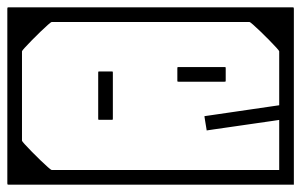

<svg xmlns="http://www.w3.org/2000/svg" viewBox="-40 -504 822 524"><path d="M228 -181Q228 -181 228 -199.8Q228 -218.5 228 -243Q228 -267.5 228 -286.2Q228 -305 228 -305Q228 -305 228 -305Q228 -305 228 -305Q228 -308 228.5 -308.5Q229 -309 232 -309Q237.5 -309 242.8 -309Q248 -309 253.2 -309Q258.5 -309 264 -309Q267 -309 267.5 -308.5Q268 -308 268 -305Q268 -305 268 -305Q268 -305 268 -305Q268 -305 268 -286.2Q268 -267.5 268 -243Q268 -218.5 268 -199.8Q268 -181 268 -181Q268 -181 268 -181Q268 -181 268 -181Q268 -181 268 -181Q268 -181 268 -181Q268 -181 268 -181Q268 -181 268 -181Q268 -181 268 -181Q268 -178 267.5 -177.5Q267 -177 264 -177Q256 -177 248.2 -177Q240.5 -177 232 -177Q229 -177 228.5 -177.5Q228 -178 228 -181Q228 -181 228 -181Q228 -181 228 -181Q228 -181 228 -181Q228 -181 228 -181Q228 -181 228 -181Q228 -181 228 -181Q228 -181 228 -181ZM572 -321Q572 -321 572 -321Q572 -321 572 -321Q572 -321 572 -321Q572 -321 572 -321Q572 -321 572 -321Q572 -321 572 -321Q572 -321 572 -321Q575 -321 575.5 -320.5Q576 -320 576 -317Q576 -311.5 576 -306.2Q576 -301 576 -295.8Q576 -290.5 576 -285Q576 -282 575.5 -281.5Q575 -281 572 -281Q572 -281 572 -281Q572 -281 572 -281Q572 -281 572 -281Q572 -281 572 -281Q572 -281 572 -281Q572 -281 572 -281Q572 -281 572 -281Q572 -281 553.2 -281Q534.5 -281 510 -281Q485.5 -281 466.8 -281Q448 -281 448 -281Q448 -281 448 -281Q448 -281 448 -281Q445 -281 444.5 -281.5Q444 -282 444 -285Q444 -290.5 444 -295.8Q444 -301 444 -306.2Q444 -311.5 444 -317Q444 -320 444.5 -320.5Q445 -321 448 -321Q448 -321 448 -321Q448 -321 448 -321Q448 -321 466.8 -321Q485.5 -321 510 -321Q534.5 -321 553.2 -321Q572 -321 572 -321ZM743 -163H724Q724 -163 724 -166.5Q724 -170 724 -173.5Q724 -177 724 -177Q724 -177 703.8 -174Q683.5 -171 653.8 -166.8Q624 -162.5 594.2 -158.2Q564.5 -154 544.2 -151Q524 -148 524 -148Q524 -148 523.8 -150Q523.5 -152 522.8 -156.2Q522 -160.5 521 -167Q520 -173.5 519.2 -178Q518.5 -182.5 518.2 -184.8Q518 -187 518 -187Q518 -187 538.8 -190Q559.5 -193 590.2 -197.5Q621 -202 651.8 -206.5Q682.5 -211 703.2 -214Q724 -217 724 -217Q724 -217 724 -221.8Q724 -226.5 724 -231.2Q724 -236 724 -236H743ZM524 -484Q524 -484 524 -474Q524 -464 524 -454Q524 -444 524 -444Q524 -444 524 -444Q524 -444 524 -444Q524 -444 524 -444Q524 -444 524 -444Q524 -444 524 -444Q524 -444 524 -444Q524 -444 524 -444Q524 -444 524 -444Q524 -444 524 -444Q524 -444 501 -444Q478 -444 440.2 -444Q402.5 -444 357.5 -444Q312.5 -444 267.5 -444Q222.5 -444 184.8 -444Q147 -444 124 -444Q101 -444 101 -444Q101 -444 101 -444Q101 -444 101 -444Q101 -444 101 -444Q101 -444 101 -444Q101 -444 101 -444Q99.5 -444 91 -436.5Q82.5 -429 70.5 -417.5Q58.5 -406 47 -394.2Q35.5 -382.5 27.8 -374Q20 -365.5 20 -364V-205H-20Q-20 -244 -20 -284Q-20 -324 -20 -371.2Q-20 -418.5 -20 -479Q-20 -481.5 -19.8 -482.5Q-19.5 -483.5 -18.8 -483.8Q-18 -484 -16 -484Q-16 -484 12.8 -484Q41.5 -484 89 -484Q136.5 -484 193.2 -484Q250 -484 307.2 -484Q364.5 -484 413 -484Q461.5 -484 491.8 -484Q522 -484 524 -484Q524 -484 524 -484Q524 -484 524 -484Q524 -484 524 -484Q524 -484 524 -484Q524 -484 524 -484Q524 -484 524 -484Q524 -484 524 -484Q524 -484 524 -484Q524 -484 524 -484ZM524 0Q524 0 524 0Q524 0 524 0Q524 0 524 0Q524 0 524 0Q524 0 524 0Q524 0 524 0Q524 0 524 0Q524 0 524 0Q524 0 524 0Q522 0 491.8 0Q461.5 0 413 0Q364.5 0 307.2 0Q250 0 193.2 0Q136.5 0 89 0Q41.5 0 12.8 0Q-16 0 -16 0Q-18 0 -18.8 -0.2Q-19.5 -0.5 -19.8 -1.5Q-20 -2.5 -20 -5Q-20 -65.5 -20 -112.8Q-20 -160 -20 -200Q-20 -240 -20 -279H20V-120Q20 -118.5 27.8 -110Q35.5 -101.5 47 -89.8Q58.5 -78 70.5 -66.5Q82.5 -55 91 -47.5Q99.5 -40 101 -40Q101 -40 101 -40Q101 -40 101 -40Q101 -40 101 -40Q101 -40 101 -40Q101 -40 101 -40Q101 -40 124 -40Q147 -40 184.8 -40Q222.5 -40 267.5 -40Q312.5 -40 357.5 -40Q402.5 -40 440.2 -40Q478 -40 501 -40Q524 -40 524 -40Q524 -40 524 -40Q524 -40 524 -40Q524 -40 524 -40Q524 -40 524 -40Q524 -40 524 -40Q524 -40 524 -40Q524 -40 524 -40Q524 -40 524 -40Q524 -40 524 -40Q524 -40 524 -30Q524 -20 524 -10Q524 0 524 0ZM317 0Q317 -11.5 317 -21Q317 -30.5 317 -40Q317 -40 317 -40Q317 -40 317 -40Q317 -40 317 -40Q317 -40 317 -40Q317 -40 317 -40Q317 -40 317 -40Q317 -40 317 -40Q317 -40 317 -40Q317 -40 317 -40Q317 -40 346.2 -40Q375.5 -40 421.8 -40Q468 -40 519.8 -40Q571.5 -40 617.5 -40Q663.5 -40 692.8 -40Q722 -40 722 -40Q722 -40 722 -40Q722 -40 722 -40Q722 -40 722 -40Q722 -40 722 -40Q722 -40 722 -40Q722 -40 722 -40Q722 -40 722 -40Q722 -40 722 -40Q722 -40 722 -42.2Q722 -44.5 722 -55.5Q722 -66.5 722 -91.5Q722 -116.5 722 -162Q722 -207.5 722 -279H762Q762 -260.5 762 -238.5Q762 -216.5 762 -192.2Q762 -168 762 -142.8Q762 -117.5 762 -92.8Q762 -68 762 -44.5Q762 -21 762 0Q762 0 762 0Q762 0 762 0Q762 0 738 0Q714 0 674.2 0Q634.5 0 587 0Q539.5 0 492 0Q444.5 0 404.8 0Q365 0 341 0Q317 0 317 0Q317 0 317 0Q317 0 317 0Q317 0 317 0Q317 0 317 0Q317 0 317 0Q317 0 317 0Q317 0 317 0Q317 0 317 0ZM218 -484Q218 -484 218 -484Q218 -484 218 -484Q218 -484 218 -484Q218 -484 218 -484Q218 -484 218 -484Q218 -484 218 -484Q218 -484 218 -484Q218 -484 218 -484Q218 -484 218 -484Q220 -484 250.2 -484Q280.5 -484 329 -484Q377.5 -484 434.8 -484Q492 -484 548.8 -484Q605.5 -484 653 -484Q700.5 -484 729.2 -484Q758 -484 758 -484Q760 -484 760.8 -483.8Q761.5 -483.5 761.8 -482.5Q762 -481.5 762 -479Q762 -418.5 762 -371.2Q762 -324 762 -284Q762 -244 762 -205H722V-364Q722 -365.5 714.2 -374Q706.5 -382.5 695 -394.2Q683.5 -406 671.5 -417.5Q659.5 -429 651 -436.5Q642.5 -444 641 -444Q641 -444 641 -444Q641 -444 641 -444Q641 -444 641 -444Q641 -444 641 -444Q641 -444 641 -444Q641 -444 618 -444Q595 -444 557.2 -444Q519.5 -444 474.5 -444Q429.5 -444 384.5 -444Q339.5 -444 301.8 -444Q264 -444 241 -444Q218 -444 218 -444Q218 -444 218 -444Q218 -444 218 -444Q218 -444 218 -444Q218 -444 218 -444Q218 -444 218 -444Q218 -444 218 -444Q218 -444 218 -444Q218 -444 218 -444Q218 -444 218 -444Q218 -444 218 -454Q218 -464 218 -474Q218 -484 218 -484ZM-20 -138V-368H20Q20 -345 20 -333.2Q20 -321.5 20 -312.8Q20 -304 20 -291Q20 -278 20 -253Q20 -253 20 -253Q20 -253 20 -253Q20 -253 20 -253Q20 -253 20 -253Q20 -229 20 -213.8Q20 -198.5 20 -182Q20 -165.5 20 -138Z"/></svg>

Font: Honk
Style: Regular
Weight: 400
Designer: Noopur Datye & Yesha Goshar
Foundry: Ek Type
Version: Version 1.000